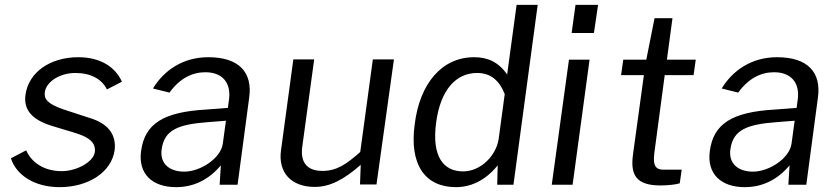

<svg xmlns="http://www.w3.org/2000/svg" viewBox="-20 -762 3462 792"><path d="M226 10C344 10 440 -51 453 -143C459 -197 437 -250 348 -276L241 -311C174 -334 161 -355 165 -382C171 -426 228 -461 291 -461C355 -461 401 -435 421 -393L483 -425C456 -485 395 -526 303 -526C186 -526 97 -463 85 -370C77 -308 112 -266 203 -240L289 -214C353 -195 376 -170 371 -134C364 -92 294 -56 235 -56C161 -56 110 -92 88 -142L25 -109C47 -40 122 10 226 10Z M706 10C777 10 840 -19 891 -80L886 0H960L1008 -360C1022 -462 968 -526 839 -526C736 -526 657 -473 611 -397L679 -380C721 -438 772 -464 827 -464C896 -464 933 -422 925 -354L920 -317L829 -310C656 -300 577 -253 562 -139C549 -45 608 10 706 10ZM740 -54C678 -54 638 -88 647 -147C658 -227 717 -249 836 -258L912 -264L899 -169C891 -110 808 -54 740 -54Z M1276 9C1340 10 1398 -21 1468 -82L1465 -1H1533L1605 -517H1518L1466 -135C1408 -84 1369 -57 1310 -57C1244 -57 1218 -95 1227 -158L1276 -517H1190L1139 -141C1127 -50 1181 8 1276 9Z M1861 10C1953 10 2011 -52 2033 -80L2031 0H2098L2198 -742H2111L2072 -455C2036 -506 1992 -526 1936 -526C1802 -526 1712 -417 1691 -252C1667 -82 1734 10 1861 10ZM1890 -55C1811 -55 1760 -114 1779 -256C1797 -393 1862 -461 1948 -461C2001 -461 2038 -434 2062 -374L2037 -189C2027 -121 1964 -55 1890 -55Z M2447 -742H2354L2338 -626H2430ZM2412 -516H2327L2256 0H2342Z M2841 -452 2850 -516H2731L2754 -687H2680L2646 -516H2551L2542 -452H2636L2591 -124C2580 -41 2603 3 2705 3C2734 3 2771 -1 2784 -6L2792 -62H2718C2688 -62 2672 -74 2679 -130L2722 -452Z M3052 10C3123 10 3186 -19 3237 -80L3232 0H3306L3354 -360C3368 -462 3314 -526 3185 -526C3082 -526 3003 -473 2957 -397L3025 -380C3067 -438 3118 -464 3173 -464C3242 -464 3279 -422 3271 -354L3266 -317L3175 -310C3002 -300 2923 -253 2908 -139C2895 -45 2954 10 3052 10ZM3086 -54C3024 -54 2984 -88 2993 -147C3004 -227 3063 -249 3182 -258L3258 -264L3245 -169C3237 -110 3154 -54 3086 -54Z"/></svg>

Font: United Sans
Style: Italic
Weight: 400
Italic angle: -8°
Designer: Pablo Impallari, Rodrigo Fuenzalida (Modified by Dan O. Williams)
Version: Version 1.000;PS 001.000;hotconv 1.0.88;makeotf.lib2.5.64775